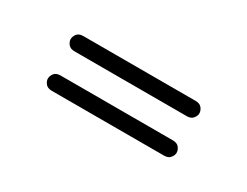

<svg xmlns="http://www.w3.org/2000/svg" viewBox="-30 -411 451 350"><g transform="rotate(30 195.5 -236.5)"><path d="M77.6 -261.7Q68.4 -261.7 64.2 -267.1Q60.1 -272.5 60.1 -277.3Q60.1 -283.2 64.2 -288.6Q68.4 -293.9 77.6 -293.9H313.5Q322.8 -293.9 326.9 -288.6Q331.1 -283.2 331.1 -277.3Q331.1 -272.5 326.9 -267.1Q322.8 -261.7 313.5 -261.7ZM77.6 -178.7Q68.4 -178.7 64.2 -184.1Q60.1 -189.5 60.1 -194.3Q60.1 -200.2 64.2 -205.6Q68.4 -210.9 77.6 -210.9H313.5Q322.8 -210.9 326.9 -205.6Q331.1 -200.2 331.1 -194.3Q331.1 -189.5 326.9 -184.1Q322.8 -178.7 313.5 -178.7Z"/></g></svg>

Font: Gruppo
Style: Regular
Weight: 400
Designer: Vernon Adams
Foundry: Vernon Adams
Version: Version 1.001; ttfautohint (v1.8.4.7-5d5b);gftools[0.9.28]